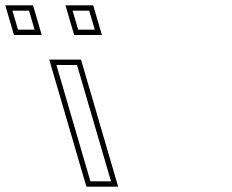

<svg xmlns="http://www.w3.org/2000/svg" viewBox="-280 -698 869 718"><path d="M43.1 0H161.8L23 -475H-95.8ZM-2.7 -567H101.1L68.6 -678H-35.1ZM-227.7 -567H-123.9L-156.4 -678H-260.1ZM58.1 -20 -69.1 -455H8L135.1 -20ZM12.3 -587 -8.5 -658H53.6L74.4 -587ZM-212.7 -587 -233.5 -658H-171.4L-150.6 -587Z"/></svg>

Font: Din Kursivschrift
Style: BreitLeftGho
Weight: 400
Version: Version 1.089